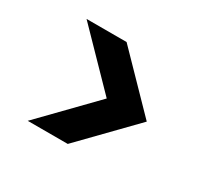

<svg xmlns="http://www.w3.org/2000/svg" viewBox="-101 -721 777 731"><g transform="rotate(30 288.0 -356.0)"><path d="M266 -132 484 -356 266 -580H90L308 -356L90 -132Z"/></g></svg>

Font: Matrixport Bold
Style: Regular
Weight: 600
Designer: Ninad Kale (Devanagari), Jonny Pinhorn (Latin)
Foundry: Indian Type Foundry
Version: Version 2.000;PS 1.0;hotconv 1.0.79;makeotf.lib2.5.61930; tt